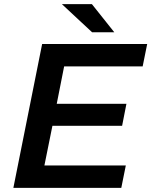

<svg xmlns="http://www.w3.org/2000/svg" viewBox="-20 -914 736 934"><path d="M196 -109H592L570 0H45L185 -700H696L674 -591H292L256 -409H595L574 -302H235ZM428 -757 281 -894H427L536 -757Z"/></svg>

Font: Montserrat SemiBold
Style: Italic
Weight: 600
Italic angle: -11.3°
Designer: Julieta Ulanovsky
Foundry: Julieta Ulanovsky
Version: Version 9.000; ttfautohint (v1.8.4.7-5d5b)